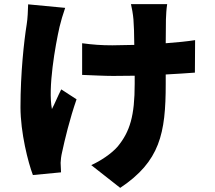

<svg xmlns="http://www.w3.org/2000/svg" viewBox="-20 -824 1040 928"><path d="M295 -786 116 -803C115 -774 114 -736 109 -706C96 -625 79 -471 79 -306C79 -183 116 -38 139 22L275 9C274 -7 273 -26 273 -37C273 -48 276 -72 280 -88C293 -149 317 -249 350 -344L276 -392C261 -363 244 -321 231 -297C211 -398 247 -603 268 -695C273 -717 285 -758 295 -786ZM377 -615V-462C430 -460 486 -457 527 -457L631 -458V-419C631 -264 608 -188 549 -116C519 -81 464 -45 421 -26L561 84C753 -44 781 -179 781 -418V-464C835 -467 884 -470 922 -473L923 -630C885 -624 835 -619 781 -615L782 -730C783 -753 784 -779 788 -804H613C617 -788 623 -755 625 -730C627 -703 629 -657 629 -607L523 -605C470 -605 429 -608 377 -615Z"/></svg>

Font: ChiuKong Gothic MN Heavy
Style: Regular
Weight: 900
Designer: Ryoko NISHIZUKA 西塚涼子 (kana, bopomofo & ideographs); Paul D. Hunt (Latin, Greek & Cyrillic); Sandoll Communications 산돌커뮤니
Foundry: Adobe
Version: Version 1.300